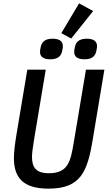

<svg xmlns="http://www.w3.org/2000/svg" viewBox="-20 -1114 643 1146"><path d="M143 -698 78 -309C70 -261 63 -209 63 -170C63 -56 116 12 269 12C461 12 502 -87 534 -284L603 -698H493L420 -262C401 -149 386 -80 271 -80C193 -80 171 -117 171 -178C171 -199 175 -230 184 -285L253 -698ZM536 -1048 452 -1094 346 -916 405 -884ZM280 -760C331 -760 347 -784 352 -815C355 -827 355 -833 355 -840C355 -864 339 -883 294 -883C243 -883 227 -859 222 -828C219 -816 219 -810 219 -803C219 -779 235 -760 280 -760ZM484 -760C535 -760 551 -784 556 -815C559 -827 559 -833 559 -840C559 -864 543 -883 498 -883C447 -883 431 -859 426 -828C423 -816 423 -810 423 -803C423 -779 439 -760 484 -760Z"/></svg>

Font: IBM Mono Medium
Style: Italic
Weight: 500
Italic angle: -9°
Monospace: yes
Designer: Mike Abbink, Paul van der Laan, Pieter van Rosmalen
Foundry: Bold Monday
Version: Version 2.3